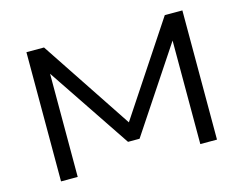

<svg xmlns="http://www.w3.org/2000/svg" viewBox="-97 -858 1283 1012"><g transform="rotate(-15 544.5 -352.5)"><path d="M119 0V-705H215L557 -190H533L874 -705H970V0H879V-583H891L577 -110H514L196 -584H210V0Z"/></g></svg>

Font: Nunito Sans 10pt Expanded
Style: Regular
Weight: 400
Width: 7
Designer: Vernon Adams
Foundry: Vernon Adams
Version: Version 3.101;gftools[0.9.27]